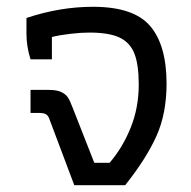

<svg xmlns="http://www.w3.org/2000/svg" viewBox="-20 -546 563 566"><path d="M126 -194Q123 -204 116.5 -208.5Q110 -213 97 -213H70V-281H123Q148 -281 161 -274.5Q174 -268 180 -259Q186 -250 194 -229L258 -66H303Q341 -110 365 -169Q389 -228 389 -297Q389 -356 376 -388.5Q363 -421 332 -435.5Q301 -450 243 -450Q220 -450 189 -446.5Q158 -443 133 -437V-371H70Q58 -409 58 -447V-493Q157 -526 254 -526Q374 -526 422.5 -469.5Q471 -413 471 -299Q471 -211 441 -144.5Q411 -78 349 0H199Z"/></svg>

Font: Athiti Medium
Style: Regular
Weight: 500
Designer: CadsonDemak Team
Foundry: CadsonDemak
Version: Version 1.032